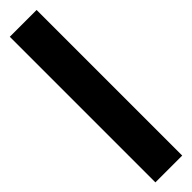

<svg xmlns="http://www.w3.org/2000/svg" viewBox="20 -127 552 552"><g transform="rotate(45 296.0 149.5)"><path d="M0 95H592V204H0Z"/></g></svg>

Font: Trueno
Style: ExBd
Weight: 800
Designer: Julieta Ulanovsky
Foundry: Julieta Ulanovsky
Version: Version 3.001b